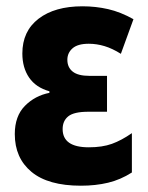

<svg xmlns="http://www.w3.org/2000/svg" viewBox="-20 -580 469 610"><path d="M237 10Q133 10 80 -34Q27 -78 27 -154Q27 -211 59 -243.5Q91 -276 137 -285V-290Q94 -302 72.5 -333.5Q51 -365 51 -410Q51 -481 102.5 -520.5Q154 -560 242 -560Q284 -560 323.5 -551Q363 -542 404 -519L364 -409Q337 -426 312 -433.5Q287 -441 262 -441Q227 -441 210.5 -426.5Q194 -412 194 -390Q194 -366 211 -352.5Q228 -339 264 -339H320V-225H261Q215 -225 197 -210.5Q179 -196 179 -170Q179 -112 262 -112Q305 -112 335.5 -123Q366 -134 399 -157V-32Q363 -9 323.5 0.5Q284 10 237 10Z"/></svg>

Font: Noto Sans Condensed ExtraBold
Style: Regular
Weight: 800
Width: 3
Designer: Monotype Design Team
Foundry: Monotype Imaging Inc.
Version: Version 2.013; ttfautohint (v1.8.4.7-5d5b)